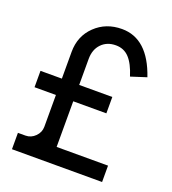

<svg xmlns="http://www.w3.org/2000/svg" viewBox="-134 -836 839 937"><g transform="rotate(20 285.5 -367.5)"><path d="M236 -322V-85H503V0H35V-85H74Q103 -85 124.5 -106.5Q146 -128 146 -157V-322H35V-407H146V-546Q146 -628 201.5 -681.5Q257 -735 340 -735Q475 -735 536 -556L455 -530Q436 -591 408.5 -620.5Q381 -650 339 -650Q293 -650 264.5 -620.5Q236 -591 236 -542V-407H408V-322Z"/></g></svg>

Font: Manrope Medium
Style: Medium
Weight: 500
Designer: Mikhail Sharanda
Foundry: Mikhail Sharanda
Version: Version 4.000;hotconv 1.0.109;makeotfexe 2.5.65596